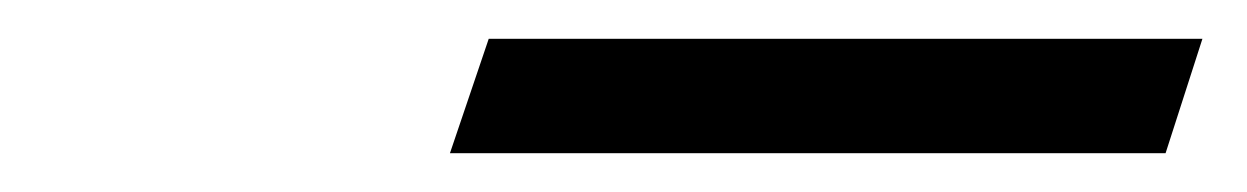

<svg xmlns="http://www.w3.org/2000/svg" viewBox="-20 -362 643 99"><path d="M232 -342H600L581 -283H212Z"/></svg>

Font: Be Vietnam Light
Style: Italic
Weight: 300
Italic angle: -9.222°
Designer: Gabriel Lam
Foundry: TypeRant
Version: Version 3.000